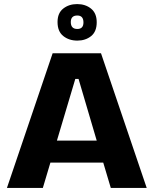

<svg xmlns="http://www.w3.org/2000/svg" viewBox="-20 -921 753 941"><path d="M14 0 238 -660H475L699 0H523L486 -124H227L190 0ZM349 -534 259 -232H454L365 -534ZM359 -722Q318 -722 290 -744.5Q262 -767 262 -813Q262 -857 290 -879Q318 -901 358 -901Q399 -901 426.5 -878.5Q454 -856 454 -812Q454 -766 426.5 -744Q399 -722 359 -722ZM359 -779Q389 -779 389 -811Q389 -845 359 -845Q327 -845 327 -813Q327 -779 359 -779Z"/></svg>

Font: Bricolage Grotesque 10pt ExtraBold
Style: Regular
Weight: 800
Designer: Mathieu Triay
Foundry: Atelier Triay
Version: Version 1.000; ttfautohint (v1.8.4.7-5d5b);gftools[0.9.32]